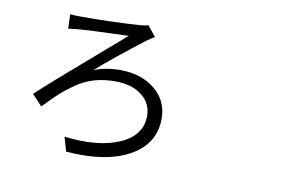

<svg xmlns="http://www.w3.org/2000/svg" viewBox="-80 -891 1660 1078"><g transform="rotate(10 750.0 -352.5)"><path d="M585.9 -666Q564.5 -665 479.5 -662.1Q394.5 -659.2 337.4 -655.8Q280.3 -652.3 244.1 -646.5L241.2 -728.5Q267.6 -725.6 307.6 -725.6Q470.7 -725.6 629.9 -735.4Q664.1 -737.3 684.6 -744.1L732.4 -684.6Q720.7 -679.7 689.5 -657.2Q528.3 -534.2 422.9 -441.4Q489.3 -468.8 572.3 -468.8Q693.4 -468.8 771 -405.3Q848.6 -341.8 848.6 -240.2Q848.6 -95.7 714.4 -21Q580.1 53.7 352.5 35.2L329.1 -45.9Q522.5 -22.5 644 -75.7Q765.6 -128.9 765.6 -241.2Q765.6 -312.5 708.5 -356.9Q651.4 -401.4 556.6 -401.4Q492.2 -401.4 437.5 -385.7Q382.8 -370.1 334 -335.9Q285.2 -301.8 252.9 -272Q220.7 -242.2 170.9 -190.4L113.3 -252Q194.3 -328.1 382.3 -489.7Q570.3 -651.4 585.9 -666Z"/></g></svg>

Font: Bpmf Zihi Sans Regular
Style: Regular
Weight: 400
Foundry: But Ko
Version: Version 1.320